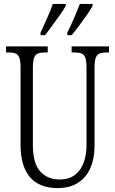

<svg xmlns="http://www.w3.org/2000/svg" viewBox="-20 -951 589 981"><path d="M273 10Q217 10 174.5 -12.5Q132 -35 108.5 -85Q85 -135 85 -215V-607Q85 -640 79 -656Q73 -672 60 -677.5Q47 -683 25 -683H11V-714H224V-683H208Q187 -683 173.5 -677.5Q160 -672 154 -655Q148 -638 148 -603V-210Q148 -116 185.5 -75Q223 -34 284 -34Q333 -34 363.5 -58Q394 -82 408 -121.5Q422 -161 422 -205V-606Q422 -640 416 -656Q410 -672 397 -677.5Q384 -683 362 -683H346V-714H537V-683H524Q502 -683 488.5 -677.5Q475 -672 469 -655Q463 -638 463 -604V-203Q463 -142 442.5 -94Q422 -46 380 -18Q338 10 273 10ZM324 -784Q344 -825 359.5 -861Q375 -897 388 -931H453V-921Q444 -904 425.5 -877Q407 -850 386 -822Q365 -794 346 -771H324ZM187 -784Q206 -825 222 -861Q238 -897 250 -931H316V-921Q307 -904 288 -877Q269 -850 248 -822Q227 -794 210 -771H187Z"/></svg>

Font: Noto Serif Khmer ExtraCondensed Light
Style: Regular
Weight: 300
Width: 2
Designer: Danh Hong and the Monotype Design Team
Foundry: Monotype Imaging Inc.
Version: Version 2.004